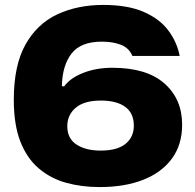

<svg xmlns="http://www.w3.org/2000/svg" viewBox="-20 -750 790 779"><path d="M384 9Q311 9 248 -8.5Q185 -26 137 -67Q89 -108 62.5 -176Q36 -244 36 -345Q36 -485 83.5 -569.5Q131 -654 213 -692Q295 -730 399 -730Q498 -730 562.5 -702Q627 -674 662.5 -627Q698 -580 709 -523H517Q504 -555 471.5 -568Q439 -581 393 -581Q308 -581 270.5 -533Q233 -485 231 -401L240 -399Q264 -433 317 -454Q370 -475 436 -475Q575 -475 647 -411.5Q719 -348 719 -244Q719 -163 677.5 -106.5Q636 -50 561 -20.5Q486 9 384 9ZM388 -139Q456 -139 489.5 -166.5Q523 -194 523 -240Q523 -291 488 -316.5Q453 -342 389 -342Q322 -342 287.5 -313Q253 -284 253 -238Q253 -188 290.5 -163.5Q328 -139 388 -139Z"/></svg>

Font: Mona Sans Expanded ExtraBold
Style: Regular
Weight: 800
Width: 7
Designer: Deni Anggara
Foundry: GitHub
Version: Version 1.001; ttfautohint (v1.8.4.7-5d5b);gftools[0.9.33]